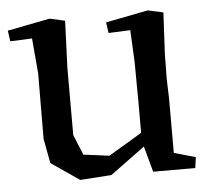

<svg xmlns="http://www.w3.org/2000/svg" viewBox="-44 -556 677 623"><g transform="rotate(-5 295.0 -245.0)"><path d="M183 -345V-127L210 -61L294 -50L403 -115V-221L402 -346L397 -450L326 -447L321 -482L459 -509L509 -498L502 -362L501 -282L503 -221V-41L573 -21L568 14H431L408 -70L295 13L193 20L101 -43L86 -123L87 -337L77 -451L6 -448L1 -483L139 -510L189 -499Z"/></g></svg>

Font: Alike Angular
Style: Regular
Weight: 400
Version: Version 1.210